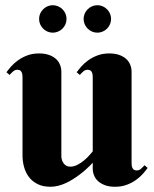

<svg xmlns="http://www.w3.org/2000/svg" viewBox="-20 -713 595 741"><path d="M487.8 -85Q487.8 -80.6 488.3 -75.4Q488.8 -70.3 490.7 -65.7Q492.7 -61 496.6 -58.1Q500.5 -55.2 507.8 -55.2Q517.1 -55.2 524.4 -61.8Q531.7 -68.4 538.1 -75.2L549.8 -64.9Q542.5 -54.7 531.5 -42.2Q520.5 -29.8 504.9 -18.6Q489.3 -7.3 469.2 0.2Q449.2 7.8 423.8 7.8Q402.3 7.8 386.5 2.2Q370.6 -3.4 359.6 -12.9Q348.6 -22.5 343.3 -35.4Q337.9 -48.3 337.9 -63V-85Q313.5 -58.6 286.6 -38.6Q274.9 -29.8 261.7 -21.5Q248.5 -13.2 234.4 -6.6Q220.2 0 205.1 3.9Q189.9 7.8 174.8 7.8Q145.5 7.8 124.8 -2.7Q104 -13.2 91.3 -30.3Q78.6 -47.4 72.8 -68.8Q66.9 -90.3 66.9 -111.8V-414.1Q66.9 -418.5 66.4 -423.6Q65.9 -428.7 64 -433.3Q62 -438 58.1 -440.9Q54.2 -443.8 46.9 -443.8Q38.1 -443.8 30.5 -437.3Q22.9 -430.7 17.1 -423.8L4.9 -434.1Q12.2 -444.3 23.2 -456.8Q34.2 -469.2 49.8 -480.5Q65.4 -491.7 85.7 -499.3Q106 -506.8 130.9 -506.8Q152.3 -506.8 168.5 -501.2Q184.6 -495.6 195.3 -486.1Q206.1 -476.6 211.4 -463.6Q216.8 -450.7 216.8 -436V-109.9Q216.8 -103 219 -95.9Q221.2 -88.9 225.3 -83Q229.5 -77.1 235.8 -73.5Q242.2 -69.8 251 -69.8Q265.1 -69.8 279.3 -77.1Q293.5 -84.5 305.2 -94.5Q316.9 -104.5 325.4 -114.3Q334 -124 337.9 -128.9V-414.1Q337.9 -418.5 337.4 -423.6Q336.9 -428.7 335 -433.3Q333 -438 329.1 -440.9Q325.2 -443.8 317.9 -443.8Q309.1 -443.8 301.5 -437.3Q293.9 -430.7 288.1 -423.8L275.9 -434.1Q283.2 -444.3 294.2 -456.8Q305.2 -469.2 320.8 -480.5Q336.4 -491.7 356.7 -499.3Q377 -506.8 401.9 -506.8Q423.3 -506.8 439.5 -501.2Q455.6 -495.6 466.3 -486.1Q477.1 -476.6 482.4 -463.6Q487.8 -450.7 487.8 -436ZM130.9 -640.1Q130.9 -650.9 135 -660.4Q139.2 -669.9 146.5 -677.2Q153.8 -684.6 163.3 -688.7Q172.9 -692.9 183.6 -692.9Q194.3 -692.9 204.1 -688.7Q213.9 -684.6 221.2 -677.2Q228.5 -669.9 232.7 -660.4Q236.8 -650.9 236.8 -640.1Q236.8 -628.9 232.7 -619.4Q228.5 -609.9 221.2 -602.5Q213.9 -595.2 204.1 -591.1Q194.3 -586.9 183.6 -586.9Q172.9 -586.9 163.3 -591.1Q153.8 -595.2 146.5 -602.5Q139.2 -609.9 135 -619.4Q130.9 -628.9 130.9 -640.1ZM302.7 -640.1Q302.7 -650.9 306.9 -660.4Q311 -669.9 318.4 -677.2Q325.7 -684.6 335.2 -688.7Q344.7 -692.9 356 -692.9Q366.7 -692.9 376.2 -688.7Q385.7 -684.6 393.1 -677.2Q400.4 -669.9 404.5 -660.4Q408.7 -650.9 408.7 -640.1Q408.7 -628.9 404.5 -619.4Q400.4 -609.9 393.1 -602.5Q385.7 -595.2 376.2 -591.1Q366.7 -586.9 356 -586.9Q344.7 -586.9 335.2 -591.1Q325.7 -595.2 318.4 -602.5Q311 -609.9 306.9 -619.4Q302.7 -628.9 302.7 -640.1Z"/></svg>

Font: Berkshire Swash
Style: Regular
Weight: 400
Designer: Astigmatic (AOETI)
Foundry: Astigmatic (AOETI)
Version: Version 1.001